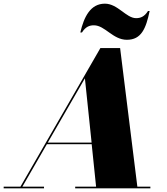

<svg xmlns="http://www.w3.org/2000/svg" viewBox="-70 -1027 910 1047"><path d="M442 -889C502.5 -889 545 -810 622 -810C701 -810 726 -872 746 -967H737C717 -935 695 -928 672 -928C618 -928 572 -1007 502 -1007C423 -1007 388 -935 368 -850H377C397 -882 419 -889 442 -889ZM-50 -9V0H170V-9H52L185.5 -240.5H430L454 -9H340V0H750V-9H679L585 -765H477.5L41.5 -9ZM393 -600 429.5 -249.5H190.5Z"/></svg>

Font: Bodoni* 24pt Fatface
Style: Italic
Weight: 900
Italic angle: -13°
Version: Version 2.3